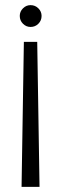

<svg xmlns="http://www.w3.org/2000/svg" viewBox="-20 -534 268 748"><path d="M99 -429Q82 -429 69.5 -441.5Q57 -454 57 -472Q57 -489 69.5 -501.5Q82 -514 99 -514Q117 -514 129.5 -501.5Q142 -489 142 -472Q142 -454 129.5 -441.5Q117 -429 99 -429ZM64 194 73 -371H125L134 194Z"/></svg>

Font: Bellota
Style: Regular
Weight: 400
Designer: Kemie Guaida
Foundry: Kemie Guaida
Version: Version 1.000;PS 002.000;hotconv 1.0.70;makeotf.lib2.5.58329